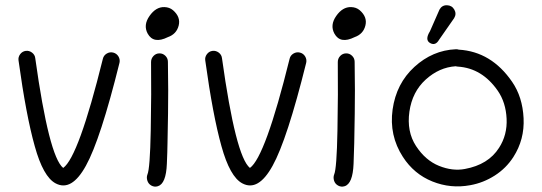

<svg xmlns="http://www.w3.org/2000/svg" viewBox="-20 -692 2027 718"><path d="M111.8 -474.6Q163.1 -106.9 216.3 -64Q273.9 -105 364.7 -472.2Q367.7 -484.9 379.2 -491.7Q390.6 -498.5 403.3 -495.4Q416 -492.2 422.9 -481Q429.7 -469.7 426.8 -457Q355.5 -169.9 301.3 -72.3Q247.6 25.4 188 -6.3Q141.6 -30.8 109.9 -145.5Q77.6 -260.3 49.3 -465.8Q47.4 -478.5 55.4 -489.3Q63.5 -500 76.2 -501.7Q88.9 -503.4 99.6 -495.4Q110.4 -487.3 111.8 -474.6Z M594.7 -665.5Q613.8 -665 627 -653.8Q656.2 -628.4 648.2 -596.4Q640.1 -564.5 607.9 -553.2Q554.2 -526.4 532.2 -566.4Q515.1 -598.1 539.1 -632.3Q563 -666.5 594.7 -665.5ZM570.3 4.4Q557.6 8.3 546.1 2Q534.7 -4.4 531 -16.6Q527.3 -28.8 531.2 -39.1Q541 -61 543.7 -203.1Q546.4 -345.2 544.9 -460Q544.9 -473.1 554 -482.7Q563 -492.2 575.9 -492.4Q588.9 -492.7 598.4 -483.4Q607.9 -474.1 607.9 -460.9Q609.9 -345.2 608.4 -267.6Q606.9 -189.9 606.4 -157.2Q606 -124.5 604 -79.6Q601.1 -4.9 570.3 4.4Z M810.1 -474.6Q861.3 -106.9 914.6 -64Q972.2 -105 1063 -472.2Q1065.9 -484.9 1077.4 -491.7Q1088.9 -498.5 1101.6 -495.4Q1114.3 -492.2 1121.1 -481Q1127.9 -469.7 1125 -457Q1053.7 -169.9 999.5 -72.3Q945.8 25.4 886.2 -6.3Q839.8 -30.8 808.1 -145.5Q775.9 -260.3 747.6 -465.8Q745.6 -478.5 753.7 -489.3Q761.7 -500 774.4 -501.7Q787.1 -503.4 797.9 -495.4Q808.6 -487.3 810.1 -474.6Z M1293 -665.5Q1312 -665 1325.2 -653.8Q1354.5 -628.4 1346.4 -596.4Q1338.4 -564.5 1306.2 -553.2Q1252.4 -526.4 1230.5 -566.4Q1213.4 -598.1 1237.3 -632.3Q1261.2 -666.5 1293 -665.5ZM1268.6 4.4Q1255.9 8.3 1244.4 2Q1232.9 -4.4 1229.2 -16.6Q1225.6 -28.8 1229.5 -39.1Q1239.3 -61 1241.9 -203.1Q1244.6 -345.2 1243.2 -460Q1243.2 -473.1 1252.2 -482.7Q1261.2 -492.2 1274.2 -492.4Q1287.1 -492.7 1296.6 -483.4Q1306.2 -474.1 1306.2 -460.9Q1308.1 -345.2 1306.6 -267.6Q1305.2 -189.9 1304.7 -157.2Q1304.2 -124.5 1302.2 -79.6Q1299.3 -4.9 1268.6 4.4Z M1695.8 -506.3Q1817.4 -499 1895 -386.2Q1934.1 -329.6 1938 -250Q1941.9 -170.4 1899.9 -105Q1873 -63 1830.3 -35.6Q1787.6 -8.3 1738.8 0.5Q1665.5 14.2 1596.9 -13.4Q1528.3 -41 1486.8 -105Q1434.6 -185.5 1448.2 -282.7Q1461.9 -379.9 1529.8 -441.9Q1597.7 -503.9 1684.1 -507.8Q1689.9 -508.3 1695.8 -506.3ZM1684.6 -444.3Q1622.6 -440.4 1572 -394.5Q1521.5 -348.6 1511 -274.4Q1500.5 -200.2 1535.6 -146.2Q1570.8 -92.3 1621.6 -71.8Q1672.4 -51.3 1718.3 -60.1Q1806.2 -76.2 1846.2 -139.2Q1877.4 -187.5 1874.5 -248Q1871.6 -308.6 1841.8 -352.1Q1783.2 -437 1692.4 -442.9Q1688.5 -442.9 1684.6 -444.3ZM1623.5 -656.2Q1632.8 -672.9 1651.4 -672.4Q1669.9 -671.9 1679 -656Q1688 -640.1 1678.2 -624L1622.1 -543.5Q1608.4 -519.5 1588.1 -531.2Q1567.9 -543 1587.9 -575.2Z"/></svg>

Font: Chilanka
Style: Regular
Weight: 400
Designer: Santhosh Thottingal <santhosh.thottingal@gmail.com>
Foundry: Swathanthra Malayalam Computing(SMC)
Version: Version 1.3; 20181103